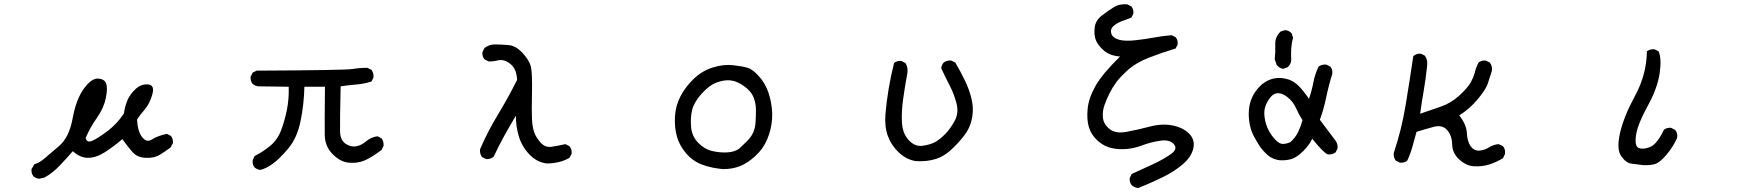

<svg xmlns="http://www.w3.org/2000/svg" viewBox="-20 -779 8540 931"><path d="M169.9 87.9Q154.3 85.9 142.6 76.2Q130.9 62.5 132.8 41L146.5 17.6Q171.9 9.8 193.4 -8.8Q214.8 -27.3 265.1 -69.8Q315.4 -112.3 332 -204.1Q348.6 -295.9 385.7 -347.7Q422.9 -399.4 454.6 -397.9Q486.3 -396.5 494.6 -374.5Q502.9 -352.5 493.2 -303.7Q483.4 -254.9 450.2 -208Q417 -161.1 395.5 -110.4Q400.4 -84 429.2 -97.2Q458 -110.4 503.9 -145.5Q549.8 -180.7 581.1 -229.5Q585 -260.7 596.7 -290Q608.4 -319.3 635.7 -345.7Q663.1 -372.1 697.3 -369.6Q731.4 -367.2 718.8 -321.8Q706.1 -276.4 681.6 -248Q657.2 -219.7 644.5 -199.2Q647.5 -141.6 669.4 -113.8Q691.4 -85.9 717.3 -103Q743.2 -120.1 789.1 -129.9L808.6 -120.1Q820.3 -106.4 818.4 -85L806.6 -63.5Q780.3 -43.9 753.9 -27.8Q727.5 -11.7 686.5 -13.7Q645.5 -15.6 622.6 -41.5Q599.6 -67.4 573.2 -104.5Q532.2 -69.3 489.3 -41.5Q446.3 -13.7 407.2 -13.7Q368.2 -13.7 333 -45.9Q301.8 -9.8 268.1 25.4Q234.4 60.5 195.3 82Z M1242.2 44.9Q1226.6 43 1214.8 33.2Q1203.1 19.5 1205.1 -2L1214.8 -22.5Q1253.9 -42 1289.6 -71.3Q1325.2 -100.6 1342.8 -146.5Q1360.4 -192.4 1371.1 -246.1Q1381.8 -299.8 1379.9 -358.4L1232.4 -360.4Q1216.8 -362.3 1205.1 -372.1Q1193.4 -385.7 1195.3 -407.2L1205.1 -426.8L1224.6 -436.5Q1653.3 -438.5 1688.5 -444.3Q1723.6 -450.2 1760.7 -450.2L1781.2 -440.4Q1793 -424.8 1791 -403.3L1781.2 -383.8Q1745.1 -372.1 1707 -369.1Q1668.9 -366.2 1631.8 -360.4Q1627.9 -183.6 1628.9 -142.1Q1629.9 -100.6 1654.3 -83Q1678.7 -65.4 1705.1 -69.3Q1731.4 -73.2 1755.4 -93.8Q1779.3 -114.3 1810.5 -118.2L1830.1 -108.4Q1841.8 -92.8 1839.8 -71.3L1830.1 -51.8Q1779.3 -13.7 1745.6 0Q1711.9 13.7 1670.9 9.8Q1629.9 5.9 1592.8 -31.7Q1555.7 -69.3 1554.7 -123.5Q1553.7 -177.7 1555.7 -358.4H1456.1Q1454.1 -274.4 1437.5 -192.4Q1420.9 -110.4 1377.9 -59.1Q1335 -7.8 1301.8 15.6Q1268.6 39.1 1242.2 44.9Z M2631.8 13.7Q2583 7.8 2546.9 -30.3Q2510.7 -68.4 2496.1 -116.7Q2481.4 -165 2481.4 -217.8Q2452.1 -168.9 2424.8 -119.6Q2397.5 -70.3 2374 -19.5Q2358.4 -5.9 2336.9 -7.8L2317.4 -17.6Q2305.7 -33.2 2307.6 -54.7Q2344.7 -141.6 2393.6 -221.7Q2442.4 -301.8 2487.3 -391.6Q2485.4 -444.3 2455.1 -468.8Q2424.8 -493.2 2394.5 -486.3Q2364.3 -479.5 2348.6 -481.4L2329.1 -491.2Q2317.4 -504.9 2319.3 -526.4L2329.1 -545.9Q2350.6 -563.5 2379.9 -563.5Q2409.2 -563.5 2445.3 -560.5Q2481.4 -557.6 2514.6 -521.5Q2547.9 -485.4 2554.7 -453.1Q2561.5 -420.9 2559.6 -329.1Q2557.6 -237.3 2559.6 -200.2Q2561.5 -163.1 2570.3 -137.7Q2579.1 -112.3 2601.6 -87.4Q2624 -62.5 2655.3 -67.4Q2686.5 -72.3 2721.7 -80.1L2741.2 -70.3Q2753.9 -54.7 2752 -33.2L2741.2 -13.7Q2717.8 0 2689.5 6.8Q2661.1 13.7 2631.8 13.7Z M3487.3 41Q3434.6 37.1 3387.7 20.5Q3340.8 3.9 3307.6 -34.7Q3274.4 -73.2 3262.2 -117.2Q3250 -161.1 3252.9 -213.9Q3255.9 -266.6 3279.8 -312.5Q3303.7 -358.4 3344.7 -397.5Q3385.7 -436.5 3437.5 -452.1Q3489.3 -467.8 3534.2 -462.9Q3579.1 -458 3605.5 -450.2Q3631.8 -442.4 3665 -403.3Q3698.2 -364.3 3712.9 -307.6Q3727.5 -251 3723.6 -200.2Q3719.7 -149.4 3699.7 -102.5Q3679.7 -55.7 3641.1 -21Q3602.5 13.7 3566.4 27.3Q3530.3 41 3487.3 41ZM3563.5 -57.6Q3582 -74.2 3602.1 -94.2Q3622.1 -114.3 3631.8 -135.7Q3641.6 -157.2 3643.6 -185.5Q3645.5 -213.9 3645.5 -246.1Q3645.5 -278.3 3633.8 -307.6Q3622.1 -336.9 3587.9 -361.3Q3553.7 -385.7 3522.9 -389.2Q3492.2 -392.6 3455.1 -378.9Q3418 -365.2 3381.3 -323.7Q3344.7 -282.2 3335.9 -245.1Q3327.1 -208 3331.1 -163.1Q3335 -118.2 3365.2 -86.9Q3395.5 -55.7 3432.6 -46.9Q3469.7 -38.1 3505.9 -40Q3542 -42 3563.5 -57.6Z M4418.9 2Q4374 -5.9 4337.9 -40Q4301.8 -74.2 4285.2 -119.6Q4268.6 -165 4273.4 -224.6Q4278.3 -284.2 4289.1 -348.6Q4299.8 -413.1 4315.4 -473.6Q4329.1 -485.4 4350.6 -483.4L4370.1 -473.6Q4383.8 -454.1 4379.9 -424.8Q4368.2 -362.3 4359.4 -299.8Q4350.6 -237.3 4353.5 -184.6Q4356.4 -131.8 4386.7 -99.1Q4417 -66.4 4455.1 -72.3Q4493.2 -78.1 4515.6 -90.8Q4538.1 -103.5 4563.5 -129.4Q4588.9 -155.3 4609.4 -193.4Q4629.9 -231.4 4618.2 -277.3Q4606.4 -323.2 4585 -364.3Q4563.5 -405.3 4543.9 -448.2Q4545.9 -463.9 4555.7 -475.6Q4571.3 -487.3 4592.8 -485.4L4612.3 -475.6Q4637.7 -432.6 4659.2 -387.7Q4680.7 -342.8 4690.9 -299.8Q4701.2 -256.8 4694.8 -214.8Q4688.5 -172.9 4668 -140.1Q4647.5 -107.4 4604.5 -64.5Q4561.5 -21.5 4516.6 -7.8Q4471.7 5.9 4418.9 2Z M5499 132.8Q5481.4 130.9 5467.8 119.1Q5456.1 105.5 5458 84L5467.8 64.5Q5520.5 41 5572.3 16.6Q5624 -7.8 5658.2 -32.2Q5692.4 -56.6 5671.9 -80.1Q5651.4 -103.5 5605.5 -96.7Q5559.6 -89.8 5515.6 -73.2Q5471.7 -56.6 5428.7 -55.7Q5385.7 -54.7 5354.5 -65.4Q5323.2 -76.2 5296.9 -102.1Q5270.5 -127.9 5259.8 -163.1Q5249 -198.2 5253.9 -251Q5258.8 -303.7 5292 -362.3Q5325.2 -420.9 5411.1 -504.9Q5360.4 -508.8 5331.1 -535.2Q5301.8 -561.5 5293 -586.4Q5284.2 -611.3 5288.1 -645.5Q5292 -679.7 5322.3 -703.1Q5352.5 -726.6 5380.9 -744.1Q5409.2 -761.7 5446.3 -757.8L5465.8 -748Q5477.5 -734.4 5475.6 -712.9L5465.8 -693.4Q5442.4 -685.5 5418 -675.8Q5393.6 -666 5377.9 -651.4Q5362.3 -636.7 5368.7 -616.2Q5375 -595.7 5404.3 -586.9Q5433.6 -578.1 5482.9 -583.5Q5532.2 -588.9 5574.2 -596.7Q5616.2 -604.5 5661.1 -608.4L5680.7 -598.6Q5692.4 -585 5690.4 -563.5L5680.7 -543.9Q5616.2 -524.4 5552.7 -500Q5489.3 -475.6 5450.2 -440.4Q5411.1 -405.3 5392.6 -379.9Q5374 -354.5 5359.4 -325.2Q5344.7 -295.9 5335 -267.6Q5325.2 -239.3 5328.1 -208Q5331.1 -176.8 5360.4 -153.3Q5389.6 -129.9 5442.4 -139.6Q5495.1 -149.4 5554.7 -165Q5614.3 -180.7 5665 -170.9Q5715.8 -161.1 5745.6 -131.3Q5775.4 -101.6 5766.6 -60.5Q5757.8 -19.5 5716.3 16.6Q5674.8 52.7 5616.2 81.1Q5557.6 109.4 5499 132.8Z M6185.5 -2Q6150.4 -5.9 6126 -27.8Q6101.6 -49.8 6086.9 -72.3Q6072.3 -94.7 6058.6 -121.1Q6044.9 -147.5 6039.1 -180.7Q6033.2 -213.9 6036.1 -247.1Q6039.1 -280.3 6051.8 -307.6Q6064.5 -335 6087.9 -359.4Q6111.3 -383.8 6142.6 -394.5Q6173.8 -405.3 6210 -398.4Q6246.1 -391.6 6272.5 -366.7Q6298.8 -341.8 6327.1 -299.8Q6340.8 -338.9 6348.6 -379.9Q6356.4 -420.9 6374 -456.1Q6389.6 -467.8 6411.1 -465.8L6430.7 -456.1Q6442.4 -442.4 6440.4 -420.9Q6422.9 -366.2 6411.1 -308.6Q6399.4 -251 6379.9 -198.2L6456.1 -96.7Q6467.8 -81.1 6465.8 -59.6L6456.1 -40Q6440.4 -28.3 6418.9 -30.3Q6399.4 -36.1 6342.8 -106.4Q6330.1 -77.1 6299.8 -46.9Q6269.5 -16.6 6243.2 -8.3Q6216.8 0 6185.5 -2ZM6238.3 -90.8Q6261.7 -112.3 6274.9 -139.6Q6288.1 -167 6295.9 -196.3Q6277.3 -225.6 6263.7 -255.9Q6250 -286.1 6224.6 -306.6Q6199.2 -327.1 6177.7 -327.1Q6156.2 -327.1 6140.6 -307.6Q6125 -288.1 6116.2 -264.6Q6107.4 -241.2 6112.3 -208Q6117.2 -174.8 6130.9 -148.4Q6144.5 -122.1 6165 -100.6Q6185.5 -79.1 6204.6 -81.1Q6223.6 -83 6238.3 -90.8ZM6223.6 -453.1 6203.1 -445.3Q6185.5 -446.3 6170.9 -463.9L6161.1 -491.2Q6165 -525.4 6163.6 -562.5Q6162.1 -599.6 6189.5 -626L6210 -632.8Q6228.5 -632.8 6243.2 -617.2L6250 -595.7Q6237.3 -553.7 6241.2 -488.3Q6240.2 -467.8 6223.6 -453.1Z M7127.9 27.3Q7090.8 25.4 7056.6 -4.9Q7022.5 -35.2 7021.5 -78.6Q7020.5 -122.1 6997.1 -148.4Q6973.6 -174.8 6932.6 -164.1Q6891.6 -153.3 6848.6 -139.6Q6838.9 -104.5 6829.1 -68.8Q6819.3 -33.2 6803.7 0Q6790 11.7 6768.6 9.8L6748 0Q6736.3 -15.6 6738.3 -37.1Q6776.4 -151.4 6795.9 -269.5Q6815.4 -387.7 6833 -506.8Q6848.6 -520.5 6870.1 -518.6L6889.6 -508.8Q6905.3 -485.4 6899.4 -454.1Q6893.6 -397.5 6883.8 -340.8Q6874 -284.2 6866.2 -227.5Q6917 -245.1 6965.8 -261.7Q7014.6 -278.3 7054.7 -314.5Q7094.7 -350.6 7110.4 -377.9Q7126 -405.3 7131.8 -429.7Q7137.7 -454.1 7149.4 -475.6Q7163.1 -487.3 7184.6 -485.4L7204.1 -475.6Q7217.8 -458 7213.9 -434.6Q7204.1 -403.3 7194.3 -374Q7184.6 -344.7 7145 -297.4Q7105.5 -250 7055.7 -219.7Q7090.8 -174.8 7092.8 -133.8Q7094.7 -92.8 7111.3 -69.8Q7127.9 -46.9 7153.3 -48.8Q7178.7 -50.8 7200.2 -64.5Q7221.7 -78.1 7247.1 -80.1L7267.6 -70.3Q7281.2 -54.7 7277.3 -31.2L7267.6 -11.7Q7235.4 7.8 7201.2 18.6Q7167 29.3 7127.9 27.3Z M7946.3 21.5Q7918.9 17.6 7891.6 14.6Q7864.3 11.7 7840.8 -22.5Q7817.4 -56.6 7835.9 -136.2Q7854.5 -215.8 7909.2 -316.4Q7963.9 -417 7965.8 -530.3Q7981.4 -542 8002.9 -540L8022.5 -530.3Q8038.1 -493.2 8027.3 -421.9Q8016.6 -350.6 7968.8 -263.7Q7920.9 -176.8 7913.1 -123.5Q7905.3 -70.3 7925.8 -61.5Q7946.3 -52.7 7980.5 -65.9Q8014.6 -79.1 8047.9 -149.4Q8061.5 -161.1 8083 -159.2L8102.5 -149.4Q8116.2 -133.8 8112.3 -110.4Q8092.8 -66.4 8059.6 -27.3Q8026.4 11.7 8001 17.6Q7975.6 23.4 7946.3 21.5Z"/></svg>

Font: JasonHandwriting2
Style: Regular
Weight: 400
Version: Version 1.05.10